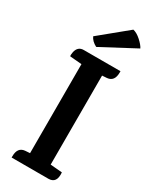

<svg xmlns="http://www.w3.org/2000/svg" viewBox="-231 -964 814 1018"><g transform="rotate(30 175.5 -455.0)"><path d="M238 -71H239L310 -65Q316 0 265 0H40V-8Q40 -63 84 -67L113 -69V-614H112L41 -620Q38 -626 42 -647Q51 -685 86 -685H311V-677Q311 -622 267 -618L238 -616ZM342 -842 135 -732Q104 -748 93 -773L260 -910Q283 -905 308 -882.5Q333 -860 342 -842Z"/></g></svg>

Font: Karma
Style: Bold
Weight: 700
Designer: Joana Correia
Foundry: Indian Type Foundry
Version: Version 1.202;PS 1.0;hotconv 1.0.78;makeotf.lib2.5.61930; tt